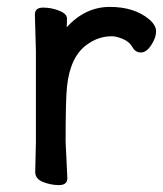

<svg xmlns="http://www.w3.org/2000/svg" viewBox="-20 -516 472 556"><path d="M173 -437Q227 -496 298 -496Q369 -496 412 -460Q432 -443 432 -425Q432 -407 418 -385.5Q404 -364 388 -364Q372 -364 363.5 -379.5Q355 -395 336 -403Q317 -411 304 -411Q265 -411 232 -387Q183 -352 174 -265Q170 -229 170 -106L175 0Q175 20 151 20Q127 20 104.5 11Q82 2 82 -18L84 -106V-367L81 -474Q81 -494 105 -494Q129 -494 151.5 -485Q174 -476 174 -462Q174 -448 173 -437Z"/></svg>

Font: LXGW ZhenKai
Style: Regular
Weight: 400
Designer: LXGW / Fontworks Inc.
Foundry: LXGW / Fontworks Inc.
Version: Version 0.800;June 8, 2025